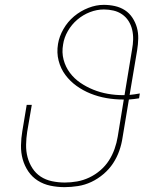

<svg xmlns="http://www.w3.org/2000/svg" viewBox="-20 -763 640 791"><path d="M246 8Q216 8 187.5 2Q159 -4 135.5 -19Q112 -34 96.5 -57Q81 -80 73.5 -107Q66 -134 66.5 -164Q67 -194 72 -223L90 -331H111L92 -220Q88 -194 87.5 -167Q87 -140 93.5 -115.5Q100 -91 113.5 -70Q127 -49 147.5 -35.5Q168 -22 194 -16.5Q220 -11 247 -11Q272 -11 297.5 -15.5Q323 -20 347.5 -31.5Q372 -43 393 -61Q414 -79 428.5 -101.5Q443 -124 452 -149.5Q461 -175 465 -200L490 -353H487Q452 -353 418 -359Q384 -365 353 -377.5Q322 -390 295.5 -409Q269 -428 249.5 -454Q230 -480 221.5 -513Q213 -546 219 -582Q224 -613 241.5 -643.5Q259 -674 285.5 -696Q312 -718 344 -730.5Q376 -743 407 -743Q431 -743 453.5 -738Q476 -733 494.5 -721Q513 -709 525.5 -690Q538 -671 544 -649.5Q550 -628 549.5 -604Q549 -580 545 -556L514 -372Q524 -373 535 -374.5Q546 -376 556 -378L553 -358Q543 -356 532 -355Q521 -354 511 -353L485 -197Q481 -169 471.5 -142Q462 -115 446 -90.5Q430 -66 406.5 -46Q383 -26 356.5 -13.5Q330 -1 301.5 3.5Q273 8 246 8ZM487 -371H493L524 -559Q528 -580 528.5 -600.5Q529 -621 524.5 -640.5Q520 -660 509.5 -676.5Q499 -693 483 -704Q467 -715 447.5 -719.5Q428 -724 408 -724Q379 -724 350.5 -713Q322 -702 298.5 -682Q275 -662 259.5 -635Q244 -608 240 -580Q234 -547 242 -517Q250 -487 268 -463Q286 -439 311 -422Q336 -405 364.5 -393.5Q393 -382 424 -376.5Q455 -371 487 -371Z"/></svg>

Font: Iosevka Aile Thin Oblique
Style: Regular
Weight: 100
Italic angle: -9°
Designer: Belleve Invis
Foundry: Belleve Invis
Version: Version 31.1.0; ttfautohint (v1.8.4)